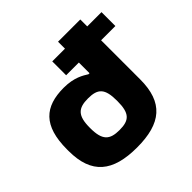

<svg xmlns="http://www.w3.org/2000/svg" viewBox="-181 -879 1056 1056"><g transform="rotate(-45 347.5 -350.5)"><path d="M27 -256V-244C27 -65 119 9 307 9C495 9 584 -65 584 -244V-548H695V-656H584V-710H411V-656H312V-548H411V-465H403C377 -481 335 -509 254 -509C107 -509 27 -441 27 -256ZM200 -248V-252C200 -346 231 -373 307 -373C383 -373 411 -346 411 -252V-248C411 -154 383 -127 307 -127C231 -127 200 -154 200 -248Z"/></g></svg>

Font: LT Wave Black
Style: Regular
Weight: 900
Designer: Daniel Lyons
Version: Version 2.5 (Glyphs App)